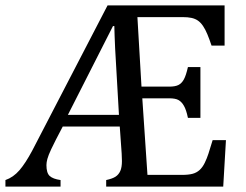

<svg xmlns="http://www.w3.org/2000/svg" viewBox="-20 -687 906 707"><path d="M807 -667V-519H759Q751 -543 743.5 -561Q736 -579 727.5 -591.5Q719 -604 709 -611Q699 -618 685.5 -621Q672 -624 653 -624H486L501 -368H603Q625 -368 637 -374Q649 -380 657 -394.5Q665 -409 672 -440H718V-253H672Q666 -282 657.5 -297Q649 -312 637.5 -318.5Q626 -325 603 -325H504L523 -43H650Q674 -43 689 -47Q704 -51 715 -61Q726 -71 734 -87.5Q742 -104 747.5 -121Q753 -138 763 -171H812L802 0H371V-24Q394 -29 405.5 -36.5Q417 -44 423 -57.5Q429 -71 429 -94Q429 -109 428 -122L421 -221H211L186 -173Q179 -160 168.5 -137.5Q158 -115 154.5 -102Q151 -89 151 -79Q151 -50 163 -39Q175 -28 203 -24V0H0V-24Q29 -34 51.5 -60Q74 -86 99 -133L376 -667ZM418 -264 404 -508 402 -556Q401 -577 401 -591H396L230 -264Z"/></svg>

Font: Myanglish
Style: Regular
Weight: 400
Designer: KyawKyaw ( MaYenGone)
Foundry: TattooFont3D
Version: Version 1.003 December 13, 2014